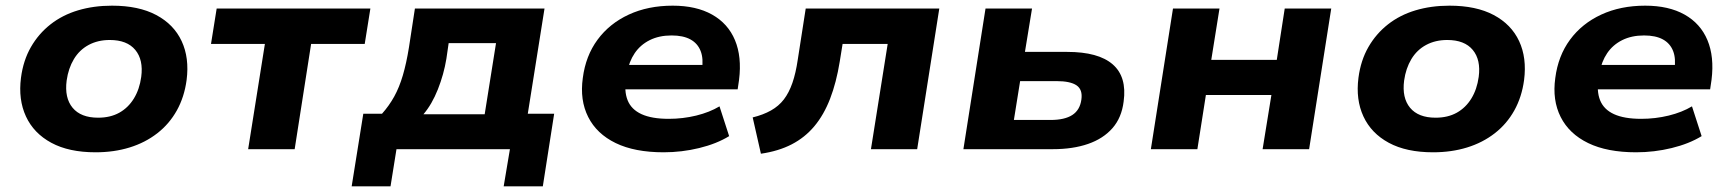

<svg xmlns="http://www.w3.org/2000/svg" viewBox="-20 -526 6102 677"><path d="M317 11Q223 11 161 -22.5Q99 -56 71.5 -115.5Q44 -175 54 -252Q62 -313 89 -360Q116 -407 158 -440Q200 -473 255 -489.5Q310 -506 375 -506Q469 -506 531 -473Q593 -440 620.5 -381Q648 -322 638 -244Q630 -184 603.5 -136.5Q577 -89 534.5 -56Q492 -23 437 -6Q382 11 317 11ZM326 -111Q369 -111 400.5 -128.5Q432 -146 452 -178.5Q472 -211 478 -255Q486 -315 457 -350Q428 -385 367 -385Q325 -385 292.5 -367.5Q260 -350 240.5 -317.5Q221 -285 215 -242Q207 -181 236 -146Q265 -111 326 -111Z M855 0 914 -371H724L744 -496H1286L1266 -371H1077L1019 0Z M1220 131 1261 -125H1327Q1352 -153 1370 -185.5Q1388 -218 1400.5 -260.5Q1413 -303 1422 -359L1443 -496H1900L1841 -125H1934L1894 131H1756L1778 0H1378L1357 131ZM1473 -123H1689L1729 -374H1562L1554 -319Q1545 -264 1524 -211Q1503 -158 1473 -123Z M2320 11Q2218 11 2151 -21.5Q2084 -54 2054 -113.5Q2024 -173 2035 -251Q2045 -329 2087 -386Q2129 -443 2197 -474.5Q2265 -506 2352 -506Q2435 -506 2491 -474.5Q2547 -443 2571.5 -384.5Q2596 -326 2586 -245L2581 -211H2160L2173 -297H2475L2455 -280Q2461 -319 2450.5 -346Q2440 -373 2414.5 -387Q2389 -401 2348 -401Q2304 -401 2271 -384.5Q2238 -368 2218 -338.5Q2198 -309 2191 -269L2188 -251Q2180 -205 2193 -172.5Q2206 -140 2242 -123.5Q2278 -107 2338 -107Q2388 -107 2435 -118.5Q2482 -130 2517 -151L2551 -46Q2507 -19 2445.5 -4Q2384 11 2320 11Z M2663 16 2634 -112Q2671 -121 2698.5 -136.5Q2726 -152 2744 -175.5Q2762 -199 2774 -233.5Q2786 -268 2793 -316L2821 -496H3292L3214 0H3051L3110 -371H2951L2941 -309Q2929 -235 2907 -178Q2885 -121 2851.5 -81Q2818 -41 2771.5 -17Q2725 7 2663 16Z M3377 0 3455 -496H3619L3594 -343H3743Q3853 -343 3903.5 -299Q3954 -255 3942 -168Q3935 -111 3902.5 -74Q3870 -37 3816.5 -18.5Q3763 0 3692 0ZM3555 -103H3684Q3734 -103 3761 -120.5Q3788 -138 3793 -175Q3798 -210 3776 -225Q3754 -240 3705 -240H3577Z M4038 0 4116 -496H4280L4251 -315H4482L4510 -496H4674L4596 0H4432L4463 -191H4232L4202 0Z M5033 11Q4939 11 4877 -22.5Q4815 -56 4787.5 -115.5Q4760 -175 4770 -252Q4778 -313 4805 -360Q4832 -407 4874 -440Q4916 -473 4971 -489.5Q5026 -506 5091 -506Q5185 -506 5247 -473Q5309 -440 5336.5 -381Q5364 -322 5354 -244Q5346 -184 5319.5 -136.5Q5293 -89 5250.5 -56Q5208 -23 5153 -6Q5098 11 5033 11ZM5042 -111Q5085 -111 5116.5 -128.5Q5148 -146 5168 -178.5Q5188 -211 5194 -255Q5202 -315 5173 -350Q5144 -385 5083 -385Q5041 -385 5008.5 -367.5Q4976 -350 4956.5 -317.5Q4937 -285 4931 -242Q4923 -181 4952 -146Q4981 -111 5042 -111Z M5749 11Q5647 11 5580 -21.5Q5513 -54 5483 -113.5Q5453 -173 5464 -251Q5474 -329 5516 -386Q5558 -443 5626 -474.5Q5694 -506 5781 -506Q5864 -506 5920 -474.5Q5976 -443 6000.5 -384.5Q6025 -326 6015 -245L6010 -211H5589L5602 -297H5904L5884 -280Q5890 -319 5879.5 -346Q5869 -373 5843.5 -387Q5818 -401 5777 -401Q5733 -401 5700 -384.5Q5667 -368 5647 -338.5Q5627 -309 5620 -269L5617 -251Q5609 -205 5622 -172.5Q5635 -140 5671 -123.5Q5707 -107 5767 -107Q5817 -107 5864 -118.5Q5911 -130 5946 -151L5980 -46Q5936 -19 5874.5 -4Q5813 11 5749 11Z"/></svg>

Font: Nunito Sans 10pt SemiExpanded ExtraBold
Style: Italic
Weight: 800
Width: 6
Italic angle: -9°
Designer: Vernon Adams
Foundry: Vernon Adams
Version: Version 3.101;gftools[0.9.27]